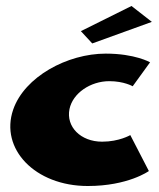

<svg xmlns="http://www.w3.org/2000/svg" viewBox="-20 -604 531 641"><path d="M250 -500 288 -459 487 -531 419 -584ZM345 -333C394 -333 423 -316 423 -316L481 -396C481 -396 431 -425 333 -425C205 -425 62 -348 24 -238C-21 -107 97 17 273 17C408 17 477 -33 477 -33L415 -153C415 -153 378 -131 321 -131C249 -131 200 -181 212 -240C223 -293 282 -333 345 -333Z"/></svg>

Font: Hussar Milosc
Style: Bold
Weight: 700
Foundry: Cannot Into Space Fonts
Version: Version 1.02